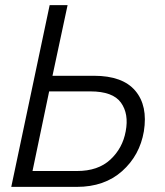

<svg xmlns="http://www.w3.org/2000/svg" viewBox="-20 -730 644 750"><path d="M24 0 174 -710H244L185 -434H347Q459 -434 508.5 -375.5Q558 -317 542 -217Q526 -123 457 -61.5Q388 0 280 0ZM107 -62H281Q363 -62 411 -106.5Q459 -151 471 -217Q484 -285 452.5 -329Q421 -373 333 -373H172Z"/></svg>

Font: Raleway-v4020
Style: Italic
Weight: 400
Italic angle: -12°
Designer: Matt McInerney, Pablo Impallari, Rodrigo Fuenzalida
Foundry: Matt McInerney, Pablo Impallari, Rodrigo Fuenzalida
Version: Version 4.020;PS 004.020;hotconv 1.0.88;makeotf.lib2.5.64775